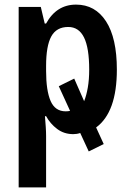

<svg xmlns="http://www.w3.org/2000/svg" viewBox="-20 -573 566 833"><path d="M298 9Q258 9 228 -13.5Q198 -36 180 -69H175Q177 -44 178.5 -22.5Q180 -1 180 17V240H61V-543H157L174 -471H180Q225 -553 310 -553Q393 -553 440 -480.5Q487 -408 487 -271Q487 -86 397 -20L430 52L365 84L328 4Q314 9 298 9ZM276 -456Q225 -456 202.5 -415Q180 -374 180 -287V-265Q180 -180 199.5 -135Q219 -90 265 -90Q276 -90 284 -92L235 -199L302 -232L345 -134Q355 -159 361 -193.5Q367 -228 367 -271Q367 -365 344.5 -410.5Q322 -456 276 -456Z"/></svg>

Font: Avrile Sans Condensed SemiBold
Style: Regular
Weight: 600
Width: 3
Designer: Monotype Design Team
Foundry: Monotype Imaging Inc.
Version: Version 2.001;September 10, 2019;FontCreator 11.5.0.2425 64-